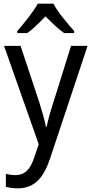

<svg xmlns="http://www.w3.org/2000/svg" viewBox="-20 -786 499 1046"><path d="M271 -766H186C162 -722 111 -659 74 -617V-606H129C160 -628 194 -662 228 -697C262 -662 296 -629 329 -606H384V-617C348 -657 294 -721 271 -766ZM2 -536 191 0 167 70C146 135 117 168 64 168C45 168 26 165 12 161V232C29 236 51 240 77 240C169 240 218 181 253 77L457 -536H367L272 -232C255 -181 241 -129 234 -95H230C222 -138 208 -184 193 -232L92 -536Z"/></svg>

Font: Noto Sans Malayalam SemiCondensed
Style: Regular
Weight: 400
Width: 4
Designer: Jelle Bosma - Monotype Design Team
Foundry: Monotype Imaging Inc.
Version: Version 2.104